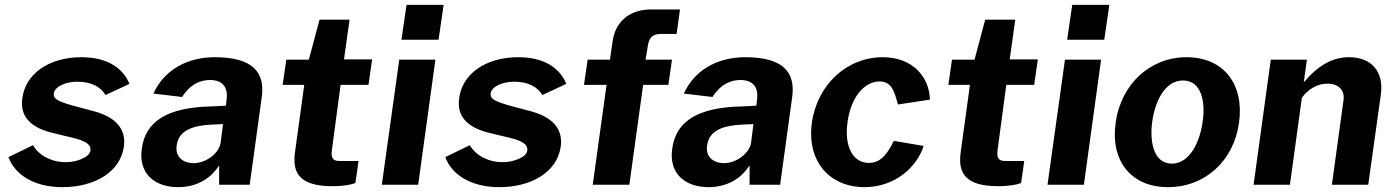

<svg xmlns="http://www.w3.org/2000/svg" viewBox="-20 -762 5757 792"><path d="M237 10C372 10 476 -53 491 -157C498 -207 483 -272 368 -303L278 -327C220 -344 199 -354 202 -376C205 -406 253 -425 299 -425C356 -425 397 -403 415 -370L514 -416C490 -476 429 -526 316 -526C180 -526 84 -456 72 -356C61 -279 110 -233 204 -212L283 -193C327 -182 357 -168 353 -141C349 -112 294 -93 252 -93C184 -93 135 -128 116 -163L15 -114C39 -45 117 10 237 10Z M715 10C785 10 846 -20 884 -80V0H1010L1060 -363C1073 -462 1025 -526 866 -526C746 -526 654 -468 613 -376L731 -362C764 -414 806 -432 846 -432C897 -432 921 -403 915 -354L912 -326L851 -323C669 -319 580 -261 565 -149C550 -47 617 10 715 10ZM779 -89C734 -89 701 -116 709 -163C718 -229 784 -244 851 -248L900 -250L890 -172C883 -129 829 -89 779 -89Z M1500 -412 1515 -517H1399L1422 -681H1298L1254 -516H1161L1146 -412H1235L1197 -135C1185 -51 1213 6 1351 6C1399 6 1431 -1 1446 -7L1459 -98H1380C1357 -98 1344 -106 1349 -143L1385 -412Z M1810 -742H1657L1636 -598H1789ZM1776 -516H1627L1555 0H1705Z M2039 10C2174 10 2278 -53 2293 -157C2300 -207 2285 -272 2170 -303L2080 -327C2022 -344 2001 -354 2004 -376C2007 -406 2055 -425 2101 -425C2158 -425 2199 -403 2217 -370L2316 -416C2292 -476 2231 -526 2118 -526C1982 -526 1886 -456 1874 -356C1863 -279 1912 -233 2006 -212L2085 -193C2129 -182 2159 -168 2155 -141C2151 -112 2096 -93 2054 -93C1986 -93 1937 -128 1918 -163L1817 -114C1841 -45 1919 10 2039 10Z M2752 -516H2643L2651 -565C2656 -606 2670 -622 2707 -622H2771L2785 -723H2666C2577 -723 2518 -673 2507 -591L2496 -516H2404L2389 -412H2482L2425 0H2576L2633 -412H2737Z M2903 10C2973 10 3034 -20 3072 -80V0H3198L3248 -363C3261 -462 3213 -526 3054 -526C2934 -526 2842 -468 2801 -376L2919 -362C2952 -414 2994 -432 3034 -432C3085 -432 3109 -403 3103 -354L3100 -326L3039 -323C2857 -319 2768 -261 2753 -149C2738 -47 2805 10 2903 10ZM2967 -89C2922 -89 2889 -116 2897 -163C2906 -229 2972 -244 3039 -248L3088 -250L3078 -172C3071 -129 3017 -89 2967 -89Z M3621 -526C3476 -526 3352 -416 3329 -256C3307 -97 3402 10 3546 10C3671 10 3762 -72 3790 -160L3667 -181C3646 -139 3619 -90 3565 -90C3498 -90 3462 -157 3476 -258C3489 -356 3542 -426 3609 -426C3661 -426 3671 -377 3684 -331L3816 -351C3814 -440 3749 -526 3621 -526Z M4246 -412 4261 -517H4145L4168 -681H4044L4000 -516H3907L3892 -412H3981L3943 -135C3931 -51 3959 6 4097 6C4145 6 4177 -1 4192 -7L4205 -98H4126C4103 -98 4090 -106 4095 -143L4131 -412Z M4556 -742H4403L4382 -598H4535ZM4522 -516H4373L4301 0H4451Z M4798 10C4952 10 5070 -100 5091 -256C5113 -413 5029 -526 4874 -526C4726 -526 4604 -417 4582 -255C4560 -99 4645 10 4798 10ZM4814 -87C4736 -87 4722 -183 4733 -261C4744 -340 4783 -430 4860 -430C4937 -430 4953 -340 4941 -261C4931 -182 4890 -87 4814 -87Z M5151 0H5301L5350 -358C5376 -396 5416 -417 5456 -417C5500 -417 5528 -391 5522 -349L5474 0H5624L5676 -372C5689 -466 5638 -526 5545 -526C5474 -526 5415 -490 5358 -422L5371 -516H5222Z"/></svg>

Font: United Sans
Style: Bold Italic
Weight: 700
Italic angle: -8°
Designer: Pablo Impallari, Rodrigo Fuenzalida (Modified by Dan O. Williams)
Version: Version 1.000;PS 001.000;hotconv 1.0.88;makeotf.lib2.5.64775